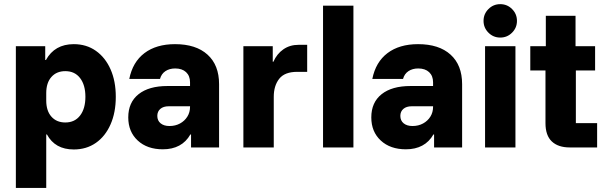

<svg xmlns="http://www.w3.org/2000/svg" viewBox="-20 -728 2990 948"><path d="M58.3 200V-500H203.3V-431.7H206.7Q250 -510 344.2 -510Q406.7 -510 453.3 -477.1Q500 -444.2 525.8 -385.8Q551.7 -327.5 551.7 -250Q551.7 -172.5 525.8 -113.8Q500 -55 453.3 -22.5Q406.7 10 344.2 10Q251.7 10 211.7 -64.2H208.3V200ZM302.5 -123.3Q349.2 -123.3 375.4 -157.5Q401.7 -191.7 401.7 -250Q401.7 -308.3 375.4 -342.5Q349.2 -376.7 302.5 -376.7Q259.2 -376.7 233.8 -347.9Q208.3 -319.2 208.3 -268.3V-231.7Q208.3 -180.8 233.8 -152.1Q259.2 -123.3 302.5 -123.3Z M784.2 9.2Q706.7 9.2 660 -34.2Q613.3 -77.5 613.3 -148.3Q613.3 -222.5 664.2 -262.9Q715 -303.3 806.7 -303.3H918.3V-321.7Q918.3 -353.3 898.8 -371.7Q879.2 -390 845 -390Q816.7 -390 796.7 -376.7Q776.7 -363.3 770 -338.3H618.3Q635 -421.7 693.3 -465.8Q751.7 -510 844.2 -510Q947.5 -510 1004.6 -458.3Q1061.7 -406.7 1061.7 -312.5V0H923.3V-64.2H920Q899.2 -27.5 865 -9.2Q830.8 9.2 784.2 9.2ZM816.7 -105.8Q845.8 -105.8 868.8 -118.3Q891.7 -130.8 905 -152.1Q918.3 -173.3 918.3 -200.8V-203.3H813.3Q786.7 -203.3 771.7 -190.4Q756.7 -177.5 756.7 -155.8Q756.7 -132.5 772.9 -119.2Q789.2 -105.8 816.7 -105.8Z M1181.7 0V-500H1326.7V-423.3H1330Q1346.7 -461.7 1378.8 -484.2Q1410.8 -506.7 1454.2 -506.7H1496.7V-373.3H1447.5Q1385.8 -373.3 1358.8 -339.2Q1331.7 -305 1331.7 -250V0Z M1575 0V-700H1725V0Z M1984.2 9.2Q1906.7 9.2 1860 -34.2Q1813.3 -77.5 1813.3 -148.3Q1813.3 -222.5 1864.2 -262.9Q1915 -303.3 2006.7 -303.3H2118.3V-321.7Q2118.3 -353.3 2098.8 -371.7Q2079.2 -390 2045 -390Q2016.7 -390 1996.7 -376.7Q1976.7 -363.3 1970 -338.3H1818.3Q1835 -421.7 1893.3 -465.8Q1951.7 -510 2044.2 -510Q2147.5 -510 2204.6 -458.3Q2261.7 -406.7 2261.7 -312.5V0H2123.3V-64.2H2120Q2099.2 -27.5 2065 -9.2Q2030.8 9.2 1984.2 9.2ZM2016.7 -105.8Q2045.8 -105.8 2068.8 -118.3Q2091.7 -130.8 2105 -152.1Q2118.3 -173.3 2118.3 -200.8V-203.3H2013.3Q1986.7 -203.3 1971.7 -190.4Q1956.7 -177.5 1956.7 -155.8Q1956.7 -132.5 1972.9 -119.2Q1989.2 -105.8 2016.7 -105.8Z M2375 0V-500H2525V0ZM2450 -542.5Q2415.8 -542.5 2391.7 -566.7Q2367.5 -590.8 2367.5 -625Q2367.5 -659.2 2391.7 -683.3Q2415.8 -707.5 2450 -707.5Q2484.2 -707.5 2508.3 -683.3Q2532.5 -659.2 2532.5 -625Q2532.5 -590.8 2508.3 -566.7Q2484.2 -542.5 2450 -542.5Z M2793.3 0Q2735.8 0 2704.6 -29.6Q2673.3 -59.2 2673.3 -120V-380H2598.3V-500H2675V-650H2821.7V-500H2918.3V-380H2823.3V-120H2928.3V0Z"/></svg>

Font: Funnel Sans Light ExtraBold
Style: Regular
Weight: 800
Version: Version 1.000